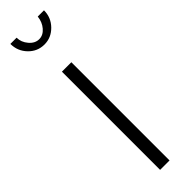

<svg xmlns="http://www.w3.org/2000/svg" viewBox="-256 -725 719 719"><g transform="rotate(-45 103.5 -365.0)"><path d="M78 0V-520H128V0ZM104 -666Q125 -666 141 -684.5Q157 -703 160 -730H193Q193 -692 166.5 -665Q140 -638 104 -638Q67 -638 41 -665Q15 -692 15 -730H48Q48 -706 65 -686Q82 -666 104 -666Z"/></g></svg>

Font: Raleway Light
Style: Regular
Weight: 300
Designer: Matt McInerney, Pablo Impallari, Rodrigo Fuenzalida
Foundry: Matt McInerney, Pablo Impallari, Rodrigo Fuenzalida
Version: Version 4.026